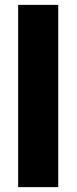

<svg xmlns="http://www.w3.org/2000/svg" viewBox="-20 -770 315 790"><path d="M219.7 0H54.7V-750H219.7Z"/></svg>

Font: Vazir Black FD
Style: Black-FD
Weight: 900
Designer: Saber Rastikerdar
Foundry: Saber Rastikerdar
Version: Version 30.0.0